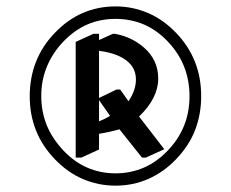

<svg xmlns="http://www.w3.org/2000/svg" viewBox="-20 -670 724 602"><path d="M217.3 -175.8V-538.6L272.9 -564H290.5V-544.4L334 -564H340.3Q392.1 -554.7 430.7 -521.5Q476.1 -482.4 476.1 -423.8Q476.1 -362.3 416 -304.7L495.1 -202.1L437 -175.8H425.3L354.5 -264.6Q324.2 -255.9 290.5 -250.5V-201.2L234.9 -175.8ZM382.8 -352.5Q406.2 -386.7 406.2 -420.9Q406.2 -463.4 366.2 -487.3Q337.9 -504.4 290.5 -510.7V-362.8L345.2 -389.2H356.9ZM290.5 -356V-289.6Q308.1 -296.4 325.2 -306.6ZM342.3 -649.9Q396 -649.9 444.8 -628.9Q491.7 -608.9 532.2 -566.9Q571.3 -526.4 591.3 -476.1Q610.8 -426.8 610.8 -368.2Q610.8 -311.5 591.3 -261.2Q572.8 -213.4 532.2 -170.9Q493.7 -130.4 444.8 -108.9Q397 -87.9 342.3 -87.9Q288.1 -87.9 239.3 -108.9Q192.4 -128.9 151.9 -170.9Q112.3 -211.9 92.8 -261.2Q73.2 -310.5 73.2 -368.2Q73.2 -426.3 92.8 -476.1Q112.3 -525.9 151.9 -566.9Q191.4 -608.4 239.3 -629.2Q287.1 -649.9 342.3 -649.9ZM342.3 -610.8Q294.4 -610.8 253.9 -593.3Q213.4 -575.7 178.7 -539.6Q144.5 -503.9 127 -460.9Q109.4 -418 109.4 -370.6V-368.2Q109.4 -319.8 127 -276.4Q143.6 -235.8 178.7 -198.2Q212.9 -162.1 253.4 -144.5Q294.9 -126.5 342.3 -126.5Q389.6 -126.5 431.2 -144.5Q471.7 -162.1 506.3 -198.2Q540 -233.4 557.1 -275.9Q574.2 -318.4 574.2 -368.2Q574.2 -418.5 557.1 -461.4Q540.5 -503.4 506.3 -539.6Q472.7 -575.2 431.2 -593.3Q389.6 -610.8 342.3 -610.8Z"/></svg>

Font: Nova Cut
Style: Book
Weight: 400
Version: Version 2.000